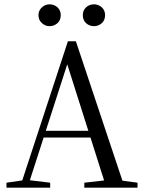

<svg xmlns="http://www.w3.org/2000/svg" viewBox="-20 -868 668 888"><path d="M10 0H212V-23L113 -35H93L10 -23ZM72 0H107L296 -586L301 -599H282L472 0H557L331 -677H294ZM170 -232H435V-263H170ZM370 0H616V-23L520 -36H484L370 -23ZM209 -747Q230 -747 246 -761Q261 -775 261 -798Q261 -820 246 -834Q230 -848 209 -848Q189 -848 174 -834Q158 -820 158 -798Q158 -775 174 -761Q189 -747 209 -747ZM415 -747Q435 -747 451 -761Q466 -775 466 -798Q466 -820 451 -834Q435 -848 415 -848Q393 -848 378 -834Q363 -820 363 -798Q363 -775 378 -761Q393 -747 415 -747Z"/></svg>

Font: Source Serif 4 48pt
Style: Regular
Weight: 400
Designer: Frank Grie√ühammer
Foundry: Adobe Systems Incorporated
Version: Version 4.004;hotconv 1.0.116;makeotfexe 2.5.65601